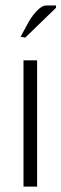

<svg xmlns="http://www.w3.org/2000/svg" viewBox="-20 -690 227 710"><path d="M187 -661.1 73.2 -550.8 56.2 -554.2 85.9 -608.9Q100.1 -633.8 118.2 -651.9Q136.2 -669.9 150.9 -669.9H187ZM66.9 0V-466.8H117.2V0Z"/></svg>

Font: Resagokr
Style: Light
Weight: 300
Designer: gluk
Foundry: gluk
Version: Version 0.95